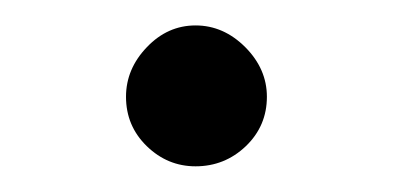

<svg xmlns="http://www.w3.org/2000/svg" viewBox="-20 -436 309 151"><path d="M133.8 -305.2Q111.8 -305.2 95.5 -321Q79.1 -336.9 79.1 -359.9Q79.1 -381.8 95.5 -398.9Q111.8 -416 133.8 -416Q155.8 -416 172.9 -398.9Q189.9 -381.8 189.9 -359.9Q189.9 -336.9 173.3 -321Q156.7 -305.2 133.8 -305.2Z"/></svg>

Font: Oakes Grotesk
Style: SemiBold
Weight: 600
Designer: Samuel Oakes
Foundry: Samuel Oakes
Version: Version 1.0 | wf-rip DC20170320